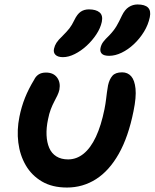

<svg xmlns="http://www.w3.org/2000/svg" viewBox="-20 -830 693 860"><path d="M280 10Q214 10 168 -17Q122 -44 95.5 -89.5Q69 -135 62 -191.5Q55 -248 67 -307Q76 -352 92 -392Q108 -432 133 -473Q140 -488 153 -496.5Q166 -505 186 -505Q219 -505 235.5 -483Q252 -461 246 -428Q243 -415 237 -402.5Q231 -390 223 -375Q215 -360 207.5 -340.5Q200 -321 195 -295Q187 -257 188.5 -224.5Q190 -192 200.5 -167.5Q211 -143 232.5 -129.5Q254 -116 285 -116Q323 -116 354.5 -141.5Q386 -167 409.5 -217Q433 -267 448 -341Q453 -367 455 -384.5Q457 -402 459 -416.5Q461 -431 464 -448Q470 -475 483.5 -490.5Q497 -506 527 -506Q552 -506 567.5 -488.5Q583 -471 587 -433Q591 -395 578 -332Q555 -217 512 -141Q469 -65 410 -27.5Q351 10 280 10ZM469 -580Q445 -580 436 -589.5Q427 -599 430 -614Q433 -630 442.5 -642.5Q452 -655 469 -671Q490 -693 501.5 -712.5Q513 -732 526 -760Q539 -787 557 -798.5Q575 -810 596 -810Q629 -810 643 -796Q657 -782 651 -753Q644 -719 625 -688Q606 -657 580 -632.5Q554 -608 525 -594Q496 -580 469 -580ZM262 -574Q239 -574 228.5 -584.5Q218 -595 222 -612Q225 -626 233 -638.5Q241 -651 260 -669Q280 -689 291 -703Q302 -717 313 -740Q326 -767 341.5 -777.5Q357 -788 378 -788Q410 -788 426 -774.5Q442 -761 436 -732Q430 -704 411.5 -676Q393 -648 368 -625Q343 -602 315 -588Q287 -574 262 -574Z"/></svg>

Font: Shantell Sans SemiBold
Style: Italic
Weight: 600
Italic angle: -11°
Designer: Stephen Nixon, Anya Danilova, Shantell Martin
Foundry: Arrow Type
Version: Version 1.011;[c5ecc13dd]